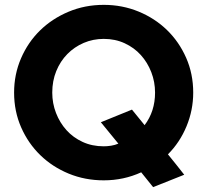

<svg xmlns="http://www.w3.org/2000/svg" viewBox="-20 -731 853 790"><path d="M775 -350Q775 -278 747.5 -211.5Q720 -145 671 -96Q688 -75 704.5 -54.5Q721 -34 738 -12Q706 1 674 13.5Q642 26 610 39Q598 24 585.5 8.5Q573 -7 561 -22Q489 11 407 11Q330 11 263 -16.5Q196 -44 146 -92.5Q96 -141 67 -207Q38 -273 38 -350Q38 -425 66.5 -491Q95 -557 144.5 -605.5Q194 -654 261.5 -682.5Q329 -711 407 -711Q483 -711 550 -683.5Q617 -656 667 -607.5Q717 -559 746 -493Q775 -427 775 -350ZM523 -280 575 -216Q618 -273 618 -350Q618 -394 602.5 -434Q587 -474 559.5 -504.5Q532 -535 493 -553Q454 -571 407 -571Q363 -571 324.5 -554.5Q286 -538 257 -508.5Q228 -479 211.5 -438.5Q195 -398 195 -350Q195 -306 210.5 -266Q226 -226 253.5 -195.5Q281 -165 320 -147Q359 -129 407 -129Q421 -129 437 -131.5Q453 -134 467 -140Q449 -162 431 -184Q413 -206 395 -228Q427 -241 459 -254Q491 -267 523 -280Z"/></svg>

Font: Rosa Sans
Style: Bold
Weight: 700
Designer: Pentagram / MCKL
Foundry: Pentagram / MCKL
Version: Version 1.005;September 16, 2019;FontCreator 11.5.0.2425 64-